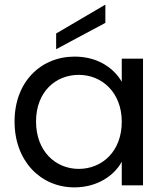

<svg xmlns="http://www.w3.org/2000/svg" viewBox="-20 -802 716 831"><path d="M507 -275C507 -146 421 -71 321 -71C221 -71 136 -147 136 -276C136 -405 221 -478 321 -478C421 -478 507 -402 507 -275ZM43 -276C43 -105 156 9 302 9C402 9 475 -43 507 -102V0H599V-548H507V-448C474 -505 406 -557 303 -557C156 -557 43 -447 43 -276ZM223 -657V-589L436 -703V-782Z"/></svg>

Font: Matrixport Regular
Style: Regular
Weight: 400
Designer: Ninad Kale (Devanagari), Jonny Pinhorn (Latin)
Foundry: Indian Type Foundry
Version: Version 3.200;PS 1.000;hotconv 16.6.54;makeotf.lib2.5.65590